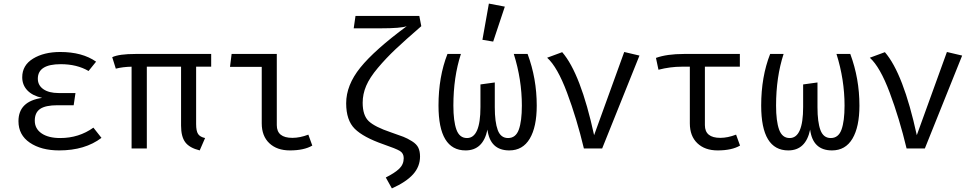

<svg xmlns="http://www.w3.org/2000/svg" viewBox="-20 -828 5440 1071"><path d="M391 -241H301Q234 -241 204 -220.5Q174 -200 174 -155Q174 -110 212 -84Q250 -58 316 -58Q420 -58 501 -116L546 -59Q454 11 310 11Q210 11 146.5 -32Q83 -75 83 -152Q83 -263 215 -282Q161 -294 132.5 -324Q104 -354 104 -397Q104 -464 164.5 -501Q225 -538 316 -538Q439 -538 516 -484L474 -432Q409 -470 319 -470Q191 -470 191 -389Q191 -352 222 -330.5Q253 -309 307 -309H401Z M1158 -456H1074V-136Q1074 -97 1085 -80.5Q1096 -64 1124 -58L1094 11Q1037 -3 1013.5 -34.5Q990 -66 990 -127V-456H799V0H714V-456Q665 -455 626 -445L606 -509Q644 -527 736 -527H1158Z M1440 -455H1263L1272 -527H1524V-130Q1524 -59 1611 -59Q1653 -59 1700 -77L1722 -16Q1676 11 1597 11Q1525 11 1482.5 -29Q1440 -69 1440 -140Z M2319 -739 2330 -682Q2240 -604 2187 -554Q2134 -504 2088 -449.5Q2042 -395 2022.5 -349Q2003 -303 2003 -255Q2003 -184 2037 -152Q2071 -120 2160 -90Q2207 -74 2230 -65Q2253 -56 2278.5 -40Q2304 -24 2313.5 -4Q2323 16 2323 45Q2323 101 2284.5 144Q2246 187 2166 223L2132 162Q2182 137 2207 113Q2232 89 2232 54Q2232 27 2210.5 14Q2189 1 2119 -23Q2007 -62 1959 -109.5Q1911 -157 1911 -252Q1911 -353 1990 -451Q2069 -549 2249 -682Q2217 -670 2103 -670H1953L1963 -739Z M2707 -808 2796 -791 2731 -596 2671 -606ZM2923 -527Q2974 -390 2974 -239Q2974 -120 2935 -54.5Q2896 11 2821 11Q2714 11 2699 -105Q2675 11 2577 11Q2426 11 2426 -239Q2426 -400 2476 -527H2551Q2509 -398 2509 -239Q2509 -152 2526 -105Q2543 -58 2585 -58Q2660 -58 2660 -231V-357L2740 -368V-230Q2740 -147 2756.5 -102.5Q2773 -58 2814 -58Q2857 -58 2874 -105Q2891 -152 2891 -239Q2891 -384 2846 -527Z M3237 0Q3197 -167 3143 -311Q3089 -455 3032 -506L3116 -537Q3219 -418 3294 -74L3462 -538L3547 -518L3339 0Z M4086 -77 4108 -16Q4062 11 3983 11Q3912 11 3870 -29Q3828 -69 3828 -140V-456H3783Q3719 -456 3653 -439L3639 -505Q3700 -527 3795 -527H4107V-456H3912V-130Q3912 -59 3998 -59Q4039 -59 4086 -77Z M4723 -527Q4774 -390 4774 -239Q4774 -120 4735 -54.5Q4696 11 4621 11Q4514 11 4499 -105Q4475 11 4377 11Q4226 11 4226 -239Q4226 -400 4276 -527H4351Q4309 -398 4309 -239Q4309 -152 4326 -105Q4343 -58 4385 -58Q4460 -58 4460 -231V-357L4540 -368V-230Q4540 -147 4556.5 -102.5Q4573 -58 4614 -58Q4657 -58 4674 -105Q4691 -152 4691 -239Q4691 -384 4646 -527Z M5037 0Q4997 -167 4943 -311Q4889 -455 4832 -506L4916 -537Q5019 -418 5094 -74L5262 -538L5347 -518L5139 0Z"/></svg>

Font: Fira Mono
Style: Regular
Weight: 400
Designer: Carrois Corporate & Edenspiekermann AG
Foundry: Carrois Corporate GbR & Edenspiekermann AG
Version: Version 3.206;PS 003.206;hotconv 1.0.70;makeotf.lib2.5.58329